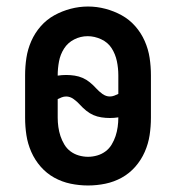

<svg xmlns="http://www.w3.org/2000/svg" viewBox="-20 -561 540 589"><path d="M250 8Q223 8 196.5 2.5Q170 -3 146.5 -16Q123 -29 105 -49.5Q87 -70 76 -95Q65 -120 61 -146.5Q57 -173 57 -200V-330Q57 -357 61 -383.5Q65 -410 76 -435Q87 -460 105 -480.5Q123 -501 146.5 -514Q170 -527 196.5 -534Q223 -541 250 -541Q277 -541 303.5 -534Q330 -527 353.5 -514Q377 -501 395 -480.5Q413 -460 424 -435Q435 -410 439 -383.5Q443 -357 443 -330V-200Q443 -173 439 -146.5Q435 -120 424 -95Q413 -70 395 -49.5Q377 -29 353.5 -16Q330 -3 303.5 2.5Q277 8 250 8ZM317 -265Q324 -265 330.5 -267.5Q337 -270 343 -273V-330Q343 -352 338.5 -373.5Q334 -395 322.5 -413Q311 -431 290.5 -440.5Q270 -450 249 -450Q227 -450 207.5 -440Q188 -430 176.5 -412Q165 -394 161 -372.5Q157 -351 157 -330V-329Q164 -330 170 -330.5Q176 -331 183 -331Q196 -331 209 -329Q222 -327 233.5 -322Q245 -317 255.5 -308.5Q266 -300 275 -290Q283 -281 294 -273Q305 -265 317 -265ZM250 -80Q264 -80 278 -84Q292 -88 303.5 -96.5Q315 -105 322.5 -117.5Q330 -130 334.5 -143.5Q339 -157 341 -171.5Q343 -186 343 -200V-201Q336 -200 330 -199.5Q324 -199 317 -199Q304 -199 291 -201Q278 -203 266.5 -208Q255 -213 244.5 -221.5Q234 -230 225 -240Q217 -249 206 -257Q195 -265 183 -265Q176 -265 169.5 -262.5Q163 -260 157 -257V-200Q157 -186 159 -171.5Q161 -157 165.5 -143.5Q170 -130 177.5 -117.5Q185 -105 196.5 -96.5Q208 -88 222 -84Q236 -80 250 -80Z"/></svg>

Font: Iosevka Slab Semibold
Style: Regular
Weight: 600
Monospace: yes
Designer: Belleve Invis
Foundry: Belleve Invis
Version: Version 11.1.1; ttfautohint (v1.8.3)